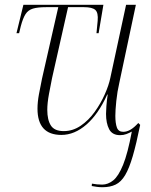

<svg xmlns="http://www.w3.org/2000/svg" viewBox="-20 -556 632 804"><path d="M409 228Q397 228 386 226.5Q375 225 364 223L365 213Q386 217 408 217Q432 217 454 199.5Q476 182 495.5 134Q515 86 532 -5Q521 1 509 5.5Q497 10 483 10Q450 10 437 -15Q424 -40 424 -79Q424 -89 425.5 -111.5Q427 -134 431 -160H429Q392 -78 342 -34.5Q292 9 237 9Q137 9 137 -101Q137 -128 143 -161Q149 -194 156 -227L224 -526H173Q138 -526 118 -520Q98 -514 87 -497Q76 -480 67 -446L60 -417H49L78 -536H413L393 -417H384L389 -469Q392 -503 379 -514.5Q366 -526 332 -526H265L198 -229Q192 -200 185 -162Q178 -124 178 -96Q178 -54 193 -30.5Q208 -7 247 -7Q285 -7 318 -29.5Q351 -52 376.5 -87.5Q402 -123 419 -161.5Q436 -200 442 -230L508 -536H549L480 -211Q471 -172 467 -133Q463 -94 463 -71Q463 -40 469.5 -22Q476 -4 496 -4Q511 -4 526.5 -13Q542 -22 559 -41L567 -33Q551 46 536 97.5Q521 149 504 177.5Q487 206 464 217Q441 228 409 228Z"/></svg>

Font: Noto Serif Display SemiCondensed ExtraLight
Style: Italic
Weight: 200
Width: 4
Italic angle: -12°
Designer: Monotype Design Team
Foundry: Monotype Imaging Inc.
Version: Version 2.009